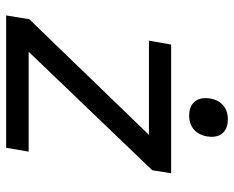

<svg xmlns="http://www.w3.org/2000/svg" viewBox="-90 -690 779 640"><g transform="rotate(90 300.0 -369.5)"><path d="M43.5 -77 429 -476H115L128 -550H557L547 -487L152 -75H485L472 0H31ZM306.5 -665Q306.5 -673 308 -681Q313 -708.5 331 -723.8Q349 -739 377 -739Q405 -739 420.2 -724.8Q435.5 -710.5 435.5 -685Q435.5 -677.5 434 -669Q429 -641 410.8 -625.5Q392.5 -610 364.5 -610Q337 -610 321.8 -624.8Q306.5 -639.5 306.5 -665Z"/></g></svg>

Font: JuliaMono Italic
Style: Regular
Weight: 400
Italic angle: -9°
Monospace: yes
Designer: cormullion
Foundry: corm
Version: Version 0.049; ttfautohint (v1.8.4)